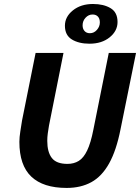

<svg xmlns="http://www.w3.org/2000/svg" viewBox="-20 -912 689 944"><path d="M307.6 12Q192.4 12 133.8 -43.7Q75.3 -99.4 75.3 -214.5Q75.3 -237.1 79.9 -265.9Q84.4 -294.7 88.4 -319.7L155.1 -651.8H292.2L220.9 -294.7Q217.4 -274.8 214.9 -256.1Q212.4 -237.4 212.4 -219.4Q212.4 -164.2 234.9 -135.2Q257.4 -106.2 311.6 -106.2Q343.3 -106.2 367.1 -120.8Q390.9 -135.4 408.5 -172Q426.2 -208.7 439 -274.1L514.8 -651.8H648.8L572.6 -276.3Q552 -172.1 516.5 -108.5Q481 -44.9 429.4 -16.5Q377.7 12 307.6 12ZM420 -697.1Q367.8 -697.1 333.5 -717.9Q299.2 -738.8 299.2 -785.5Q299.2 -829.5 338.3 -860.9Q377.5 -892.4 437.1 -892.4Q489.3 -892.4 523.6 -871.9Q557.9 -851.4 557.9 -803.9Q557.9 -759.9 519.2 -728.5Q480.4 -697.1 420 -697.1ZM422 -748.7Q442 -748.7 456.4 -765Q470.9 -781.3 470.9 -801.9Q470.9 -820.5 461.3 -830.6Q451.7 -840.7 435.1 -840.7Q415.3 -840.7 400.7 -824.9Q386.1 -809.1 386.1 -787.5Q386.1 -770 395.8 -759.3Q405.4 -748.7 422 -748.7Z"/></svg>

Font: Source Sans 3 VF
Style: Italic
Weight: 200
Italic angle: -11°
Designer: Paul D. Hunt
Foundry: Adobe Systems Incorporated
Version: Version 3.042;hotconv 1.0.118;makeotfexe 2.5.65603